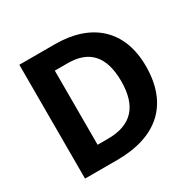

<svg xmlns="http://www.w3.org/2000/svg" viewBox="-156 -971 1052 1043"><g transform="rotate(-30 370.0 -450.0)"><path d="M682 -457C682 -686 538 -807 314 -807H90V-93H292C538 -93 682 -216 682 -457ZM525 -453C525 -297 454 -218 306 -218H241V-683H322C454 -683 525 -611 525 -453Z"/></g></svg>

Font: Noto Sans Kannada UI
Style: Bold
Weight: 700
Designer: Jelle Bosma - Monotype Design Team
Foundry: Monotype Imaging Inc.
Version: Version 2.005